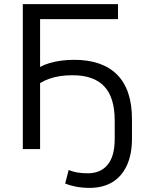

<svg xmlns="http://www.w3.org/2000/svg" viewBox="-20 -725 720 934"><path d="M416 189Q380 189 349.5 183Q319 177 297 168L314 102Q333 110 356 114Q379 118 407 118Q469 118 503.5 76.5Q538 35 538 -49V-139Q538 -251 487 -305Q436 -359 333 -359Q302 -359 274 -355Q246 -351 221.5 -342.5Q197 -334 175 -321V0H91V-705H554V-632H175V-399Q194 -410 220.5 -418Q247 -426 278 -430Q309 -434 341 -434Q478 -434 550 -361.5Q622 -289 622 -145V-51Q622 26 597 80Q572 134 526 161.5Q480 189 416 189Z"/></svg>

Font: Nunito Sans 11pt
Style: Regular
Weight: 400
Version: Version 3.101;gftools[0.9.27]